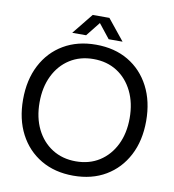

<svg xmlns="http://www.w3.org/2000/svg" viewBox="-95 -966 969 1067"><g transform="rotate(10 389.0 -432.5)"><path d="M389.2 17Q284.9 17 206.8 -29Q128.6 -75 85.2 -158Q41.9 -241 41.9 -352Q41.9 -463.2 85.2 -546.6Q128.6 -630 206.8 -676Q284.9 -722 389.2 -722Q494.3 -722 572 -676Q649.7 -630 693.1 -546.6Q736.5 -463.2 736.5 -352Q736.5 -241 693.1 -158Q649.7 -75 572 -29Q494.3 17 389.2 17ZM389.2 -64Q465.5 -64 522.5 -100.4Q579.5 -136.9 611.4 -201.6Q643.4 -266.4 643.4 -352Q643.4 -437.8 611.4 -502.9Q579.5 -568.1 522.5 -604.6Q465.5 -641 389.2 -641Q313.7 -641 256.3 -604.6Q198.8 -568.1 166.9 -502.9Q135 -437.8 135 -352Q135 -266.4 166.9 -201.6Q198.8 -136.9 256.3 -100.4Q313.7 -64 389.2 -64ZM246.6 -764 341.6 -881.6H435.7L530.7 -764H452.3L368.6 -869.6H409L325 -764Z"/></g></svg>

Font: TikTok Sans Light
Style: Regular
Weight: 300
Version: Version 4.000